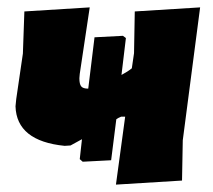

<svg xmlns="http://www.w3.org/2000/svg" viewBox="-20 -496 577 520"><path d="M155 -101Q25 -114 22 -208L24 -228L42 -351L46 -465L223 -476L196 -296L195 -284Q195 -268 200 -262Q205 -256 218 -256H219L236 -395L313 -399L321 -393L309 -293Q326 -302 337 -311L343 -352L345 -465L522 -476L475 -116L473 -7L294 4L319 -180H308Q305 -179 300.5 -176.5Q296 -174 295 -173L281 -62L204 -58L196 -65L202 -119Q197 -116 186.5 -110.5Q176 -105 171 -102Z"/></svg>

Font: Alegreya Sans SC Black
Style: Italic
Weight: 900
Italic angle: -7°
Designer: Juan Pablo del Peral
Foundry: Huerta Tipografica
Version: Version 2.007